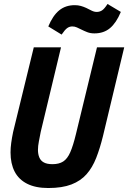

<svg xmlns="http://www.w3.org/2000/svg" viewBox="-20 -931 645 966"><path d="M223 15Q159 15 116.5 -6.5Q74 -28 53.5 -68Q33 -108 33 -164Q33 -187 36.5 -212.5Q40 -238 46 -267L150 -693H287L185 -268Q180 -242 175.5 -219Q171 -196 171 -177Q171 -155 178 -138.5Q185 -122 201 -113.5Q217 -105 244 -105Q277 -105 298 -118.5Q319 -132 333.5 -165Q348 -198 362 -256L468 -693H605L498 -246Q483 -185 464 -136.5Q445 -88 415.5 -54.5Q386 -21 339.5 -3Q293 15 223 15ZM290 -757 223 -798Q246 -853 278 -879Q310 -905 356 -905Q373 -905 387 -901Q401 -897 414 -891Q428 -884 441 -877.5Q454 -871 467 -871Q481 -871 493 -878.5Q505 -886 521 -911L588 -871Q565 -816 533.5 -789.5Q502 -763 455 -763Q435 -763 419.5 -769Q404 -775 390 -782Q378 -788 367 -793Q356 -798 344 -798Q330 -798 318.5 -790Q307 -782 290 -757Z"/></svg>

Font: Ubuntu Sans Mono
Style: Bold Italic
Weight: 700
Italic angle: -13.5°
Monospace: yes
Designer: Dalton Maag Ltd
Foundry: Dalton Maag Ltd
Version: Version 1.006